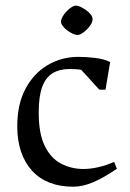

<svg xmlns="http://www.w3.org/2000/svg" viewBox="-20 -669 473 700"><path d="M246.6 11.7Q198.6 11.7 161 -3Q123.5 -17.6 97.2 -46.2Q70.9 -74.8 56.9 -115.6Q42.9 -156.5 42.9 -208.9Q42.9 -288.3 72.5 -344.5Q102.1 -400.6 152.8 -431.2Q203.6 -461.7 266.6 -461.7Q294.7 -461.7 327.1 -457.8Q359.5 -453.9 381.6 -442.9L364.6 -342H342.2L276.2 -414.3Q269.9 -416.1 254.8 -416.8Q239.6 -417.4 232.7 -417.4Q197.3 -417.4 172 -402.2Q146.7 -386.9 133.9 -352.3Q121.1 -317.7 121.1 -258Q121.1 -181.9 143.2 -136.9Q165.3 -91.8 202.6 -72.4Q239.9 -52.9 284.1 -52.9Q309.5 -52.9 338.4 -59.5Q367.2 -66 396.2 -78.7L406.2 -53.7Q381.8 -37.3 360.3 -24.9Q338.8 -12.6 319.7 -4.6Q300.6 3.4 282.4 7.6Q264.3 11.7 246.6 11.7ZM262.5 -541.5Q255.3 -541.5 245.2 -546.1Q235.1 -550.8 225.6 -557.9Q216 -565 209.2 -573.8Q202.4 -582.6 202.4 -590Q202.4 -598.1 208 -608.1Q213.7 -618 222.4 -627.3Q231.2 -636.7 240.6 -642.6Q250 -648.6 257.5 -648.6Q263.8 -648.6 273.8 -643.9Q283.9 -639.2 293.9 -632.1Q304 -625 310.8 -616.2Q317.6 -607.3 317.6 -599.1Q317.6 -590.9 311.9 -580.9Q306.2 -571 297.3 -562.1Q288.4 -553.2 279.1 -547.3Q269.7 -541.5 262.5 -541.5Z"/></svg>

Font: Ancizar Serif Light
Style: Regular
Weight: 300
Designer: Cesar Puertas, Viviana Monsalve, Julian Moncada, Julian Prieto, Jose Castro, Felipe Aragon, Mariel Hernandez, Sara Alarc
Version: Version 8.100